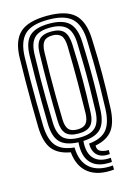

<svg xmlns="http://www.w3.org/2000/svg" viewBox="-142 -886 813 1133"><g transform="rotate(-15 264.0 -319.5)"><path d="M409.2 169Q311.5 178.5 254.6 135.9Q197.8 93.2 189.5 4.5Q112.8 -8.8 78.5 -54.1Q44.2 -99.5 42.2 -191Q40.8 -266 40.2 -333.2Q39.8 -400.5 40.2 -467.8Q40.8 -535 42.2 -610Q44.5 -717 95.9 -763.5Q147.2 -810 263.2 -810Q378.5 -810 428.9 -763.1Q479.2 -716.2 483.2 -610.5Q485.8 -545.8 486.9 -493.5Q488 -441.2 487.9 -394Q487.8 -346.8 486.6 -297.8Q485.5 -248.8 483.2 -190.5Q480 -100.2 447 -55.2Q414 -10.2 340.8 3.8Q339.8 32.5 363.1 41.9Q386.5 51.2 409.2 49V74.2Q359.5 79 333.1 55.1Q306.8 31.2 306.5 -17.2Q383.5 -24.2 417 -65.2Q450.5 -106.2 453.2 -192Q456 -270.5 456.8 -335.5Q457.5 -400.5 456.6 -465.6Q455.8 -530.8 453.2 -609Q450.2 -703.2 406.5 -744.6Q362.8 -786 263.2 -786Q160.8 -786 117.8 -743.9Q74.8 -701.8 72.2 -609Q70.5 -535.2 69.9 -468.4Q69.2 -401.5 70 -334.2Q70.8 -267 72.2 -192Q74.2 -105.5 108.2 -64.9Q142.2 -24.2 218.2 -17.5Q219.5 69.8 269.4 111Q319.2 152.2 409.2 143.8ZM409.2 122Q324.5 130.2 282.9 88Q241.2 45.8 248.5 -41Q171.8 -43.8 137.8 -78.8Q103.8 -113.8 102.2 -192Q100.8 -266 100.2 -333Q99.8 -400 100.2 -467.2Q100.8 -534.5 102.2 -609Q104 -691 141.1 -726.5Q178.2 -762 263.2 -762Q346.2 -762 383.1 -726.1Q420 -690.2 423.2 -608Q426.2 -533.5 427.2 -466.6Q428.2 -399.8 427.2 -333.1Q426.2 -266.5 423.2 -193Q420.2 -114 386.6 -78.9Q353 -43.8 278.5 -41Q272.2 32 306.1 67.5Q340 103 409.2 96.8ZM263.2 -65.8Q330.2 -65.8 360.5 -95.5Q390.8 -125.2 393.2 -194Q395.8 -267.5 396.6 -333.8Q397.5 -400 396.6 -466.5Q395.8 -533 393.2 -607Q390.8 -679.5 359.4 -708.8Q328 -738 263.2 -738Q194 -738 164 -707.5Q134 -677 132.2 -608Q130 -523.2 129.4 -457.6Q128.8 -392 129.6 -329.9Q130.5 -267.8 132.2 -193Q134 -124.8 164.4 -95.2Q194.8 -65.8 263.2 -65.8ZM263.2 -90.5Q209.5 -90.5 186.6 -115.2Q163.8 -140 162.5 -193Q157.2 -397.2 162.5 -608Q163.8 -664.5 187.4 -689.2Q211 -714 263.2 -714Q315.8 -714 338.5 -688.6Q361.2 -663.2 363.2 -606.5Q365.8 -543 366.9 -491.8Q368 -440.5 367.9 -394.2Q367.8 -348 366.6 -299.8Q365.5 -251.5 363.2 -194Q361.2 -138.2 337.9 -114.4Q314.5 -90.5 263.2 -90.5ZM263.2 -115.5Q299 -115.5 315.6 -134.1Q332.2 -152.8 333.2 -197Q335 -283.8 335.5 -379.9Q336 -476 333.2 -604Q332.2 -652.5 314.9 -671.2Q297.5 -690 263.2 -690Q226.2 -690 209.9 -670.8Q193.5 -651.5 192.2 -607Q190.2 -533.5 189.6 -467.2Q189 -401 189.6 -334.5Q190.2 -268 192.2 -194Q193.5 -153 209.4 -134.2Q225.2 -115.5 263.2 -115.5Z"/></g></svg>

Font: Big Shoulders Inline Text Black
Style: Regular
Weight: 900
Designer: Patric King
Foundry: XO Type Co
Version: Version 1.000